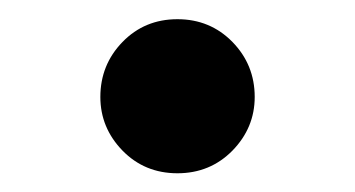

<svg xmlns="http://www.w3.org/2000/svg" viewBox="-20 -167 375 203"><path d="M167.6 16.2Q132.9 16.2 109.5 -7.8Q86.1 -31.9 86.1 -64.5Q86.1 -98.5 109.5 -122.6Q132.9 -146.7 167.6 -146.7Q202.2 -146.7 225.8 -122.6Q249.3 -98.5 249.3 -64.5Q249.3 -31.9 225.8 -7.8Q202.2 16.2 167.6 16.2Z"/></svg>

Font: Noto Serif SC
Style: Regular
Weight: 200
Designer: Ryoko NISHIZUKA 西塚涼子 (kana & ideographs); Frank Grießhammer (Latin, Greek & Cyrillic); Wenlong ZHANG 张文龙 (bopomofo); San
Foundry: Adobe
Version: Version 2.001;hotconv 1.1.0;makeotfexe 2.6.0